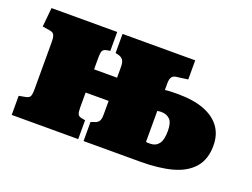

<svg xmlns="http://www.w3.org/2000/svg" viewBox="-85 -700 1155 879"><g transform="rotate(20 492.5 -261.0)"><path d="M30 0V-93L62 -99Q78 -102 83 -111Q88 -120 88 -146V-376Q88 -402 82 -411.5Q76 -421 62 -423L25 -429L34 -522H354V-430L337 -427Q321 -424 317 -414Q313 -404 313 -383V-325H425V-377Q425 -403 416 -413Q407 -423 393 -426L380 -429V-522H734V-429L683 -422Q665 -421 657.5 -411Q650 -401 650 -379V-347Q664 -349 679 -349.5Q694 -350 714 -350Q787 -350 838.5 -331Q890 -312 918 -275Q946 -238 946 -183Q946 -116 910.5 -75.5Q875 -35 810.5 -17.5Q746 0 656 0H380V-93L400 -100Q409 -102 417 -111Q425 -120 425 -146V-212H313V-139Q313 -118 317 -108Q321 -98 337 -95L354 -92V0ZM671 -93Q697 -93 712 -112Q727 -131 727 -175Q727 -216 711 -231.5Q695 -247 669 -247Q665 -247 660 -246.5Q655 -246 650 -245V-94Q654 -93 659 -93Q664 -93 671 -93Z"/></g></svg>

Font: Literata Black
Style: Regular
Weight: 900
Designer: Latin by Veronika Burian and Jose Scaglione. Greek by Irene Vlachou. Cyrillic by Vera Evstafieva.
Foundry: TypeTogether
Version: Version 3.103;gftools[0.9.29]